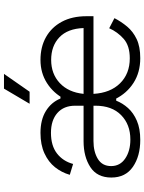

<svg xmlns="http://www.w3.org/2000/svg" viewBox="103 -832 742 989"><g transform="rotate(-90 474.5 -337.0)"><path d="M430 -247Q430 -319 459.5 -376Q489 -433 541.5 -466.5Q594 -500 661 -500Q728 -500 778.5 -471.5Q829 -443 857.5 -390Q886 -337 886 -263V-227H486Q491 -140 540.5 -90Q590 -40 669 -40Q734 -40 769.5 -71.5Q805 -103 824 -146L876 -119Q858 -84 832.5 -53.5Q807 -23 768 -4.5Q729 14 670 14Q597 14 543 -20.5Q489 -55 459.5 -114.5Q430 -174 430 -247ZM425 -217V-227H243Q188 -227 151 -204.5Q114 -182 114 -136Q114 -90 153 -63.5Q192 -37 251 -37Q328 -37 376.5 -84.5Q425 -132 425 -217ZM55 -135Q55 -208 108.5 -243Q162 -278 242 -278H425V-321Q425 -380 387.5 -413Q350 -446 285 -446Q219 -446 179 -415Q139 -384 125 -332L69 -349Q81 -391 108 -425Q135 -459 179.5 -479.5Q224 -500 285 -500Q353 -500 398 -472Q443 -444 462 -397H483L461 -253L476 -110H451Q438 -77 413 -49Q388 -21 347.5 -3.5Q307 14 249 14Q165 14 110 -24Q55 -62 55 -135ZM825 -278Q822 -360 777.5 -402.5Q733 -445 661 -445Q589 -445 541.5 -400.5Q494 -356 486 -278ZM435 -556 513 -688H589L497 -556Z"/></g></svg>

Font: Space 7353
Style: Regular
Weight: 400
Designer: Christine Claussen + Ruben Lyon  (Space 7353)
Version: Version 1.000;FEAKit 1.0